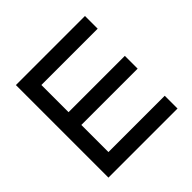

<svg xmlns="http://www.w3.org/2000/svg" viewBox="-88 -771 1022 1022"><g transform="rotate(45 422.5 -260.0)"><path d="M476.6 -520V-96.2H680.7V-520H776.9V0H80.1V-520H175.8V-96.2H380.4V-520Z"/></g></svg>

Font: Aldrich [RUS by Daymarius]
Style: Regular
Weight: 400
Designer: Matthew Desmond
Foundry: Matthew Desmond
Version: Version 1.002 August 24, 2018